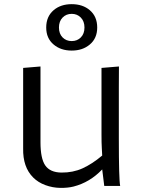

<svg xmlns="http://www.w3.org/2000/svg" viewBox="-20 -890 706 919"><path d="M548.8 -472.2V-228Q548.8 -30.3 555.2 0H479L469.2 -79.1Q410.2 -17.1 332 2.9Q304.7 9.8 268.3 9.3Q231.9 8.8 197.3 -3.9Q162.6 -16.6 138.7 -40.5Q88.9 -90.3 90.8 -179.7V-564.9L173.8 -571.8V-209Q173.8 -131.8 196.3 -98.6Q219.7 -64.5 274.4 -64Q329.1 -63.5 375 -84.2Q420.9 -105 469.2 -145.5L467.3 -181.2Q465.8 -204.6 465.8 -247.6V-564.9L549.3 -571.8Q548.8 -518.6 548.8 -472.2ZM323.2 -647.9Q271 -647.9 236.8 -676.8Q201.2 -706.5 201.2 -758.3Q201.2 -811 236.8 -841.3Q270.5 -870.1 323.2 -870.1Q376 -870.1 409.7 -841.3Q445.3 -811 445.3 -758.3Q445.3 -706.5 409.7 -676.8Q375.5 -647.9 323.2 -647.9ZM323.2 -693.4Q349.6 -693.4 366.9 -710.9Q384.3 -728.5 384.3 -758.3Q384.3 -788.1 366.9 -805.9Q349.6 -823.7 323.2 -823.7Q296.9 -823.7 279.5 -805.9Q262.2 -788.1 262.2 -758.3Q262.2 -728.5 279.5 -710.9Q296.9 -693.4 323.2 -693.4Z"/></svg>

Font: Duru Sans
Style: Regular
Weight: 400
Designer: Onur Yazõcõgil
Foundry: Onur Yazõcõgil
Version: Version 1.001